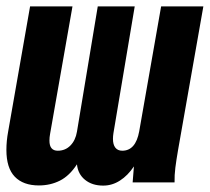

<svg xmlns="http://www.w3.org/2000/svg" viewBox="-28 -570 656 600"><path d="M517.5 0H386.5L390.5 -50Q371.5 -21.5 347 -5.8Q322.5 10 294.5 10Q260 10 237.8 -8Q215.5 -26 212.5 -56.5Q189 -20.5 159.2 -5.5Q129.5 9.5 93.5 9.5Q44.5 9.5 18.2 -17.8Q-8 -45 -8 -101.5Q-8 -129.5 -2.5 -159L66 -550H198.5L128.5 -151.5Q126.5 -141 126.5 -130.5Q126.5 -99 152.5 -99Q176 -99 192 -115.2Q208 -131.5 212.5 -158.5L277.5 -550H393L326.5 -154Q325 -144.5 325 -136Q325 -118 332.5 -108.5Q340 -99 354 -99Q396 -99 407 -159.5L475.5 -550H607.5L528.5 -101.5Q523 -70 520 -46.2Q517 -22.5 517.5 0Z"/></svg>

Font: JuliaMono ExtraBoldItalic
Style: Regular
Weight: 800
Italic angle: -9°
Monospace: yes
Designer: cormullion
Foundry: corm
Version: Version 0.049; ttfautohint (v1.8.4)